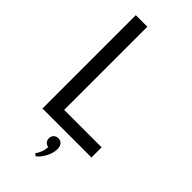

<svg xmlns="http://www.w3.org/2000/svg" viewBox="-299 -811 1091 1091"><g transform="rotate(45 246.5 -265.0)"><path d="M81.4 0V-750H174.1V-81.8H475V0ZM232.3 208.2Q242.7 195 250.7 174.5Q258.6 154.1 259.5 131.8Q245 129.5 235.7 119.3Q226.4 109.1 226.4 93.6Q226.4 77.3 237.3 66.4Q248.2 55.5 265.5 55.5Q283.6 55.5 294.3 68Q305 80.5 305 103.6Q305 118.6 300.5 134.8Q295.9 150.9 288.2 166.4Q280.5 181.8 269.5 195.9Q258.6 210 245.9 220Z"/></g></svg>

Font: Spartan Med
Style: Regular
Weight: 500
Designer: Matt Bailey, Mirko Velimirovic
Foundry: Matt Bailey
Version: Version 1.005